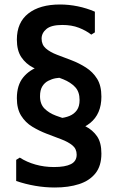

<svg xmlns="http://www.w3.org/2000/svg" viewBox="-20 -735 523 854"><path d="M258 -389Q245 -390 228 -387Q211 -384 194.5 -375.5Q178 -367 168 -350.5Q158 -334 158 -307Q158 -272 178 -252Q198 -232 229 -220.5Q260 -209 294.5 -199Q329 -189 360.5 -173Q392 -157 411.5 -129Q431 -101 431 -52Q431 3 404.5 36Q378 69 331.5 84Q285 99 224 99Q180 99 136.5 91.5Q93 84 52 70V-24L68 -34Q99 -14 138 -3Q177 8 220 8Q270 8 295.5 -5Q321 -18 321 -47Q321 -73 302 -88.5Q283 -104 252.5 -115.5Q222 -127 188 -140Q154 -153 123.5 -171.5Q93 -190 74 -220.5Q55 -251 55 -298Q55 -356 83 -390.5Q111 -425 157 -440Q203 -455 258 -452ZM243 -209Q269 -211 289.5 -219.5Q310 -228 322 -245Q334 -262 334 -290Q334 -327 314 -348Q294 -369 262 -382Q230 -395 194.5 -406.5Q159 -418 127 -434.5Q95 -451 75 -480.5Q55 -510 55 -559Q55 -635 106 -675Q157 -715 247 -715Q286 -715 325.5 -707Q365 -699 402 -683V-591L386 -581Q363 -599 331 -611.5Q299 -624 257 -624Q208 -624 186.5 -606Q165 -588 165 -563Q165 -536 184 -519.5Q203 -503 233.5 -491.5Q264 -480 298 -467Q332 -454 362.5 -434.5Q393 -415 412 -384.5Q431 -354 431 -305Q431 -228 380.5 -187.5Q330 -147 243 -147Z"/></svg>

Font: AR One Sans SemiBold
Style: Regular
Weight: 600
Designer: Niteesh Yadav
Foundry: Niteesh Yadav
Version: Version 1.001;gftools[0.9.33]